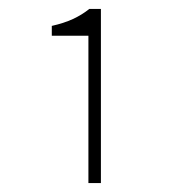

<svg xmlns="http://www.w3.org/2000/svg" viewBox="-20 -820 400 430"><path d="M178 -410V-740H96V-762Q123 -768 143.5 -777.5Q164 -787 180 -800H206V-410Z"/></svg>

Font: Source Sans 3 Variable
Style: Regular
Weight: 200
Designer: Paul D. Hunt
Foundry: Adobe Systems Incorporated
Version: Version 3.026